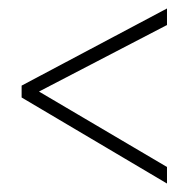

<svg xmlns="http://www.w3.org/2000/svg" viewBox="-20 -580 445 453"><path d="M374 -147V-186L72 -364L374 -521V-560L31 -378V-350Z"/></svg>

Font: Noto Sans Sinhala UI ExtraCondensed ExtraLight
Style: Regular
Weight: 200
Width: 2
Designer: Jelle Bosma - Monotype Design Team
Foundry: Monotype Imaging Inc.
Version: Version 2.006